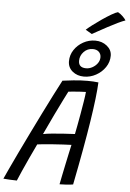

<svg xmlns="http://www.w3.org/2000/svg" viewBox="-102 -1169 827 1225"><g transform="rotate(5 311.0 -556.0)"><path d="M53.5 7.5Q36 7.5 8.8 6Q-18.5 4.5 -33 3Q-22 -22 -0.2 -68.2Q21.5 -114.5 50.2 -174.8Q79 -235 111.5 -301.2Q144 -367.5 176.2 -432.8Q208.5 -498 237.5 -555Q266.5 -612 288 -652.5Q313 -656 358 -660.8Q403 -665.5 447.5 -665.5Q486 -665.5 517.5 -661.5Q513.5 -574 488.2 -411Q463 -248 413.5 1Q397.5 4 372.2 5.8Q347 7.5 327 7.5Q330.5 -10.5 337.5 -45Q344.5 -79.5 353 -119.8Q361.5 -160 369 -195.2Q376.5 -230.5 381 -249.5Q361 -249 327.8 -247.2Q294.5 -245.5 259.5 -242.8Q224.5 -240 197.5 -237.5Q170.5 -235 163 -233.5Q141 -187.5 119.5 -141.2Q98 -95 80.8 -56Q63.5 -17 53.5 7.5ZM194 -302.5Q215.5 -307 251.8 -310.5Q288 -314 327.2 -316.5Q366.5 -319 397 -320.5Q400.5 -337 407.2 -372.8Q414 -408.5 421.5 -451.2Q429 -494 435.2 -532.5Q441.5 -571 443.5 -594Q431 -594 407.8 -592.5Q384.5 -591 362.8 -589.2Q341 -587.5 331.5 -586Q323 -570 302.8 -529.2Q282.5 -488.5 254.2 -430Q226 -371.5 194 -302.5ZM422 -690.5Q378.5 -690.5 348.5 -715.2Q318.5 -740 318.5 -780Q318.5 -820 340.5 -853Q362.5 -886 398.2 -905.8Q434 -925.5 474.5 -925.5Q518.5 -925.5 549.8 -900.2Q581 -875 581 -837.5Q581 -797.5 558.2 -764Q535.5 -730.5 499 -710.5Q462.5 -690.5 422 -690.5ZM431 -744.5Q451.5 -744.5 471.2 -755.2Q491 -766 503.8 -783.8Q516.5 -801.5 516.5 -822.5Q516.5 -843.5 502.5 -857Q488.5 -870.5 463.5 -870.5Q429.5 -870.5 406 -846Q382.5 -821.5 382.5 -788.5Q382.5 -744.5 431 -744.5ZM603 -1119Q620 -1110 635 -1095Q650 -1080 655 -1070.5Q638 -1065 608.2 -1050.8Q578.5 -1036.5 545.8 -1019Q513 -1001.5 486.2 -986.5Q459.5 -971.5 448.5 -965.5L407.5 -989.5Q421 -1002 447.2 -1022Q473.5 -1042 504.2 -1063Q535 -1084 561.8 -1099.8Q588.5 -1115.5 603 -1119Z"/></g></svg>

Font: Grandstander Light
Style: Italic
Weight: 300
Italic angle: -15°
Designer: Tyler Finck
Foundry: Etcetera Type Co
Version: Version 1.200; ttfautohint (v1.8.3)